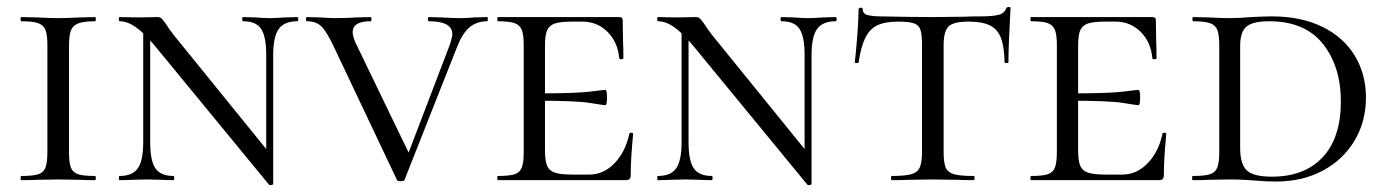

<svg xmlns="http://www.w3.org/2000/svg" viewBox="-20 -517 3976 551"><path d="M253 -12Q255 -12 255 -6Q255 0 253 0Q225 0 209 -1L146 -2L87 -1Q70 0 41 0Q39 0 39 -6Q39 -12 41 -12Q75 -12 90 -17Q105 -22 110.5 -36Q116 -50 116 -81V-387Q116 -417 110.5 -431Q105 -445 89.5 -450.5Q74 -456 41 -456Q39 -456 39 -462Q39 -468 41 -468L87 -467Q123 -465 146 -465Q172 -465 210 -467L253 -468Q255 -468 255 -462Q255 -456 253 -456Q221 -456 205 -450Q189 -444 183.5 -429.5Q178 -415 178 -385V-81Q178 -50 183.5 -36Q189 -22 204 -17Q219 -12 253 -12Z M391 -446 411 -443V-109Q411 -56 426 -34Q441 -12 478 -12Q480 -12 480 -6Q480 0 478 0Q456 0 444 -1L402 -2L359 -1Q346 0 323 0Q321 0 321 -6Q321 -12 323 -12Q360 -12 375.5 -34Q391 -56 391 -109ZM752 13 424 -386Q392 -424 368.5 -440Q345 -456 323 -456Q321 -456 321 -462Q321 -468 323 -468L379 -467L432 -468Q439 -468 443.5 -464Q448 -460 457 -447Q465 -434 479 -416L754 -77L764 11Q764 13 759 14Q754 15 752 13ZM764 11 744 -20V-359Q744 -412 729.5 -434Q715 -456 678 -456Q675 -456 675 -462Q675 -468 678 -468L712 -467Q738 -465 754 -465Q770 -465 798 -467L833 -468Q836 -468 836 -462Q836 -456 833 -456Q796 -456 780 -434Q764 -412 764 -359Z M1378 -456Q1349 -456 1328.5 -439.5Q1308 -423 1292 -383L1141 -1Q1140 3 1130 3Q1120 3 1119 -1L937 -385Q917 -427 902 -441.5Q887 -456 861 -456Q858 -456 858 -462Q858 -468 861 -468L899 -467Q927 -465 943 -465Q968 -465 1004 -467L1044 -468Q1046 -468 1046 -462Q1046 -456 1044 -456Q992 -456 992 -425Q992 -414 1000 -395L1158 -68L1127 -12L1271 -389Q1278 -410 1278 -419Q1278 -456 1211 -456Q1208 -456 1208 -462Q1208 -468 1211 -468L1247 -467Q1277 -465 1301 -465Q1317 -465 1341 -467L1378 -468Q1380 -468 1380 -462Q1380 -456 1378 -456Z M1409 -12Q1442 -12 1457 -17Q1472 -22 1477.5 -36.5Q1483 -51 1483 -81V-387Q1483 -417 1477.5 -431Q1472 -445 1457 -450.5Q1442 -456 1409 -456Q1407 -456 1407 -462Q1407 -468 1409 -468H1757Q1767 -468 1767 -460L1768 -398Q1769 -379 1769 -350Q1769 -347 1763 -347Q1757 -347 1757 -350Q1753 -396 1723.5 -425.5Q1694 -455 1651 -455H1623Q1588 -455 1572 -449.5Q1556 -444 1550 -430Q1544 -416 1544 -386V-85Q1544 -56 1550 -41.5Q1556 -27 1572.5 -21.5Q1589 -16 1623 -16H1671Q1712 -16 1743.5 -48.5Q1775 -81 1786 -133Q1786 -136 1791.5 -136Q1797 -136 1797 -133Q1790 -61 1790 -15Q1790 -7 1787 -3.5Q1784 0 1775 0H1409Q1407 0 1407 -6Q1407 -12 1409 -12ZM1519 -228V-249Q1633 -249 1672.5 -254Q1712 -259 1717 -259Q1722 -259 1722 -238Q1722 -215 1717 -215Q1713 -215 1673.5 -221.5Q1634 -228 1519 -228Z M1936 -446 1956 -443V-109Q1956 -56 1971 -34Q1986 -12 2023 -12Q2025 -12 2025 -6Q2025 0 2023 0Q2001 0 1989 -1L1947 -2L1904 -1Q1891 0 1868 0Q1866 0 1866 -6Q1866 -12 1868 -12Q1905 -12 1920.5 -34Q1936 -56 1936 -109ZM2297 13 1969 -386Q1937 -424 1913.5 -440Q1890 -456 1868 -456Q1866 -456 1866 -462Q1866 -468 1868 -468L1924 -467L1977 -468Q1984 -468 1988.5 -464Q1993 -460 2002 -447Q2010 -434 2024 -416L2299 -77L2309 11Q2309 13 2304 14Q2299 15 2297 13ZM2309 11 2289 -20V-359Q2289 -412 2274.5 -434Q2260 -456 2223 -456Q2220 -456 2220 -462Q2220 -468 2223 -468L2257 -467Q2283 -465 2299 -465Q2315 -465 2343 -467L2378 -468Q2381 -468 2381 -462Q2381 -456 2378 -456Q2341 -456 2325 -434Q2309 -412 2309 -359Z M2444 -338Q2444 -336 2438.5 -336Q2433 -336 2433 -338Q2436 -361 2440 -412Q2444 -463 2444 -490Q2444 -495 2450 -495Q2456 -495 2456 -490Q2456 -477 2471 -473.5Q2486 -470 2508 -470Q2596 -468 2659 -468L2746 -469Q2764 -470 2793 -470Q2829 -470 2846 -474.5Q2863 -479 2868 -494Q2870 -497 2875 -497Q2880 -497 2880 -494Q2874 -386 2874 -338Q2874 -336 2868.5 -336Q2863 -336 2863 -338Q2862 -383 2852.5 -408Q2843 -433 2821 -444Q2799 -455 2760 -455Q2717 -455 2702.5 -441.5Q2688 -428 2688 -387V-81Q2688 -50 2694 -36Q2700 -22 2717.5 -17Q2735 -12 2774 -12Q2777 -12 2777 -6Q2777 0 2774 0Q2743 0 2726 -1L2656 -2L2589 -1Q2571 0 2539 0Q2537 0 2537 -6Q2537 -12 2539 -12Q2577 -12 2595 -17Q2613 -22 2619.5 -36.5Q2626 -51 2626 -81V-389Q2626 -418 2621.5 -431.5Q2617 -445 2603 -450Q2589 -455 2558 -455Q2520 -455 2498 -444.5Q2476 -434 2463.5 -409Q2451 -384 2444 -338Z M2939 -12Q2972 -12 2987 -17Q3002 -22 3007.5 -36.5Q3013 -51 3013 -81V-387Q3013 -417 3007.5 -431Q3002 -445 2987 -450.5Q2972 -456 2939 -456Q2937 -456 2937 -462Q2937 -468 2939 -468H3287Q3297 -468 3297 -460L3298 -398Q3299 -379 3299 -350Q3299 -347 3293 -347Q3287 -347 3287 -350Q3283 -396 3253.5 -425.5Q3224 -455 3181 -455H3153Q3118 -455 3102 -449.5Q3086 -444 3080 -430Q3074 -416 3074 -386V-85Q3074 -56 3080 -41.5Q3086 -27 3102.5 -21.5Q3119 -16 3153 -16H3201Q3242 -16 3273.5 -48.5Q3305 -81 3316 -133Q3316 -136 3321.5 -136Q3327 -136 3327 -133Q3320 -61 3320 -15Q3320 -7 3317 -3.5Q3314 0 3305 0H2939Q2937 0 2937 -6Q2937 -12 2939 -12ZM3049 -228V-249Q3163 -249 3202.5 -254Q3242 -259 3247 -259Q3252 -259 3252 -238Q3252 -215 3247 -215Q3243 -215 3203.5 -221.5Q3164 -228 3049 -228Z M3579 1Q3567 0 3549 -1Q3531 -2 3508 -2L3449 -1Q3432 0 3403 0Q3401 0 3401 -6Q3401 -12 3403 -12Q3437 -12 3452.5 -17Q3468 -22 3473.5 -36.5Q3479 -51 3479 -81V-387Q3479 -417 3473.5 -431Q3468 -445 3452.5 -450.5Q3437 -456 3404 -456Q3402 -456 3402 -462Q3402 -468 3404 -468L3449 -467Q3487 -465 3508 -465Q3539 -465 3570 -468Q3610 -470 3630 -470Q3714 -470 3775 -440Q3836 -410 3868 -357Q3900 -304 3900 -237Q3900 -168 3867 -113Q3834 -58 3775.5 -27Q3717 4 3642 4Q3614 4 3579 1ZM3828 -226Q3828 -326 3776.5 -391Q3725 -456 3622 -456Q3576 -456 3557.5 -441Q3539 -426 3539 -385V-92Q3539 -47 3557.5 -28.5Q3576 -10 3630 -10Q3724 -10 3776 -66Q3828 -122 3828 -226Z"/></svg>

Font: Cormorant SC
Style: Regular
Weight: 400
Designer: Christian Thalmann (Catharsis Fonts)
Foundry: Catharsis Fonts
Version: Version 4.000